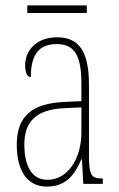

<svg xmlns="http://www.w3.org/2000/svg" viewBox="-20 -680 440 710"><path d="M81 -632H301V-660H81ZM153 10C224 10 256 -33 281 -91H283L288 0H360V-20H358C320 -20 309 -29 309 -103V-366C309 -495 269 -542 191 -542C117 -542 73 -496 73 -438C73 -411 81 -395 94 -395C94 -482 127 -517 190 -517C254 -517 281 -477 281 -371V-306L218 -303C99 -298 42 -250 42 -146C42 -41 86 10 153 10ZM155 -15C96 -15 70 -69 70 -146C70 -228 112 -276 219 -280L281 -283V-191C281 -92 230 -15 155 -15Z"/></svg>

Font: Noto Serif Hebrew ExtraCondensed Thin
Style: Regular
Weight: 100
Width: 2
Designer: Monotype Design Team
Foundry: Monotype Imaging Inc.
Version: Version 2.004